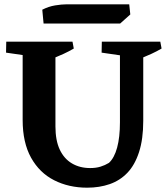

<svg xmlns="http://www.w3.org/2000/svg" viewBox="-20 -851 777 890"><path d="M384 19Q299 19 231 -15.5Q163 -50 124 -120Q85 -190 85 -295V-658H237V-265Q237 -200 257 -157.5Q277 -115 313.5 -93.5Q350 -72 398 -72Q425 -72 446 -78.5Q467 -85 485 -96Q510 -119 523 -167Q536 -215 536 -284V-658H644V-291Q644 -206 624.5 -146Q605 -86 570.5 -50Q536 -14 488.5 2.5Q441 19 384 19ZM146 -587 8 -607 9 -658H149ZM223 -579 222 -658H316L322 -626Q300 -613 275 -601.5Q250 -590 223 -579ZM589 -587 451 -607 452 -658H592ZM630 -579 629 -658H723L729 -626Q707 -613 682 -601.5Q657 -590 630 -579ZM182 -742 176 -806Q205 -821 235.5 -826Q266 -831 289 -831H579L584 -784L537 -742Z"/></svg>

Font: Eczar SemiBold
Style: Regular
Weight: 600
Designer: Vaibhav Singh
Foundry: Rosetta Type Foundry
Version: Version 2.000